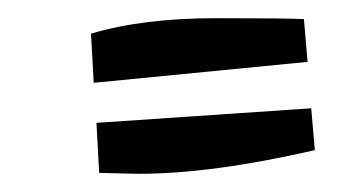

<svg xmlns="http://www.w3.org/2000/svg" viewBox="-20 -356 375 211"><path d="M314 -335 318 -288 83 -265 80 -319Q137 -336 217 -336Q297 -336 314 -335ZM89 -166 132 -165Q213 -165 326 -191L322 -237L86 -221Z"/></svg>

Font: Marck Script
Style: Regular
Weight: 400
Designer: Denis Masharov, Marck Fogel
Foundry: Denis Masharov
Version: Version 1.002